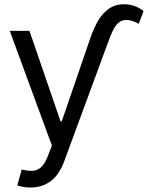

<svg xmlns="http://www.w3.org/2000/svg" viewBox="-20 -674 688 894"><path d="M85.4 195.8C96.8 198.1 108.7 199.2 121.1 199.2C158.9 199.2 190.9 189 217.3 168.5C243.7 147.9 264.3 117.2 279.3 76.2L480.5 -469.7C490.2 -497.1 499 -518.6 506.8 -534.2C514.6 -549.8 523.4 -561.5 533.2 -569.3C543 -577.1 554.7 -581.1 568.4 -581.1C577.5 -581.1 586.4 -579.6 595.2 -576.7C604 -573.7 614.3 -569.3 626 -563.5L648.4 -622.1C636.1 -632.5 622.1 -640.5 606.4 -646C590.8 -651.5 574.2 -654.3 556.6 -654.3C529.9 -654.3 506.5 -647.1 486.3 -632.8C466.1 -618.5 449.5 -599.9 436.5 -577.1C423.5 -554.4 411.8 -528.3 401.4 -499L267.6 -109.4H261.7L117.2 -530.3H25.4L221.7 3.9L206.1 43.9C196.9 70 186.5 89 174.8 101.1C163.1 113.1 149.9 119.8 135.3 121.1C120.6 122.4 102.5 120.4 81.1 115.2L60.5 189.5C65.8 191.4 74.1 193.5 85.4 195.8Z"/></svg>

Font: Pretendard Variable
Style: Regular
Weight: 400
Designer: Base glyphs from Inter by Rasmus Andersson; Hangeul glyphs from Noto Sans CJK(Source Han Sans) by Jang Soo-young and Kan
Foundry: Kil Hyung-jin
Version: Version 1.309;Glyphs 3.2 (3225)